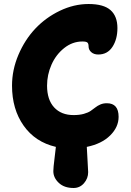

<svg xmlns="http://www.w3.org/2000/svg" viewBox="-20 -770 655 958"><path d="M347.2 168Q300.3 168 273.2 142.3Q246.1 116.7 246.1 84Q246.1 66.9 252 21Q257.8 -24.9 258.8 -37.1Q155.8 -61 97.9 -143.1Q40 -225.1 40 -342.8Q40 -421.4 72 -496.6Q104 -571.8 156.2 -627.2Q208.5 -682.6 278.8 -716.3Q349.1 -750 421.9 -750Q497.1 -750 531.5 -719.5Q565.9 -689 565.9 -629.9Q565.9 -574.2 541 -536.1Q516.1 -498 470.2 -498Q448.7 -498 435.3 -509.8Q421.9 -521.5 421.9 -539.1Q421.9 -552.7 415.8 -557.9Q409.7 -563 391.1 -563Q341.3 -563 300 -530Q258.8 -497.1 236.8 -447Q214.8 -397 214.8 -342.8Q214.8 -272.5 250.2 -234.1Q285.6 -195.8 347.2 -195.8Q376.5 -195.8 398.2 -201.9Q419.9 -208 432.6 -216.8Q445.3 -225.6 456.1 -234.1Q466.8 -242.7 481 -248.8Q495.1 -254.9 513.2 -254.9Q571.8 -254.9 571.8 -187Q571.8 -135.7 529.5 -94Q487.3 -52.2 413.1 -37.1Q414.1 -8.8 417 34.2Q419.9 77.1 419.9 88.9Q419.9 120.1 399.2 144Q378.4 168 347.2 168Z"/></svg>

Font: Shantell Sans Bouncy
Style: Regular
Weight: 800
Designer: Stephen Nixon, Anya Danilova, Shantell Martin
Foundry: Arrow Type
Version: Version 1.006;[9816181b4]